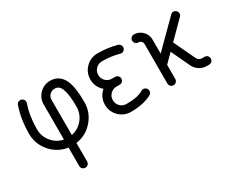

<svg xmlns="http://www.w3.org/2000/svg" viewBox="-88 -743 1506 1239"><g transform="rotate(-30 664.5 -124.0)"><path d="M341.2 -423.5Q382.4 -423.5 410 -399.4Q434.1 -378.8 447.1 -341.2Q464.7 -290 464.7 -194.1Q464.7 -117.1 414.1 -59.1Q363.5 -1.2 288.2 9.4V147.1Q288.2 159.4 279.7 167.9Q271.2 176.5 258.8 176.5Q246.5 176.5 237.9 167.9Q229.4 159.4 229.4 147.1V9.4Q154.1 -1.2 103.5 -59.1Q52.9 -117.1 52.9 -194.1Q52.9 -302.9 84.1 -392.4Q91.2 -411.8 111.8 -411.8Q124.1 -411.8 132.6 -403.2Q141.2 -394.7 141.2 -382.4Q141.2 -376.5 139.4 -372.4Q111.8 -293.5 111.8 -194.1Q111.8 -141.2 145.3 -100.6Q178.8 -60 229.4 -50V-311.8Q229.4 -358.2 262.1 -390.9Q294.7 -423.5 341.2 -423.5ZM341.2 -364.7Q318.8 -364.7 303.5 -349.4Q288.2 -334.1 288.2 -311.8V-50Q338.8 -60 372.4 -100.6Q405.9 -141.2 405.9 -194.1Q405.9 -280.6 391.2 -321.8Q383.5 -344.7 371.2 -354.7Q359.4 -364.7 341.2 -364.7Z M694.1 -423.5Q768.8 -423.5 836.5 -405.3Q846.5 -402.4 852.6 -394.4Q858.8 -386.5 858.8 -376.5Q858.8 -364.1 850.3 -355.6Q841.8 -347.1 829.4 -347.1Q825.9 -347.1 821.2 -348.2Q764.1 -364.7 694.1 -364.7Q667.1 -364.7 648.2 -345.9Q629.4 -327.1 629.4 -300Q629.4 -272.9 648.2 -254.1Q667.1 -235.3 694.1 -235.3H717.6Q730 -235.3 738.5 -226.8Q747.1 -218.2 747.1 -205.9Q747.1 -193.5 738.5 -185Q730 -176.5 717.6 -176.5H694.1Q667.1 -176.5 648.2 -157.6Q629.4 -138.8 629.4 -111.8Q629.4 -84.7 648.2 -65.9Q667.1 -47.1 694.1 -47.1Q738.2 -47.1 765.6 -52.4Q792.9 -57.6 821.8 -72.9Q828.2 -76.5 835.3 -76.5Q847.6 -76.5 856.2 -67.9Q864.7 -59.4 864.7 -47.1Q864.7 -28.8 848.2 -20.6Q786.5 11.8 694.1 11.8Q642.9 11.8 606.8 -24.4Q570.6 -60.6 570.6 -111.8Q570.6 -168.2 614.1 -205.9Q570.6 -243.5 570.6 -300Q570.6 -351.2 606.8 -387.4Q642.9 -423.5 694.1 -423.5Z M958.8 -411.8Q995.3 -411.8 1021.2 -385.9Q1047.1 -360 1047.1 -323.5V-218.2L1232.4 -402.9Q1241.2 -411.8 1252.9 -411.8Q1265.3 -411.8 1273.8 -403.2Q1282.4 -394.7 1282.4 -382.4Q1282.4 -370.6 1273.5 -361.8L1152.9 -240.6L1227.6 -82.4Q1238.2 -58.8 1264.7 -58.8H1282.4Q1294.7 -58.8 1303.2 -50.3Q1311.8 -41.8 1311.8 -29.4Q1311.8 -17.1 1303.2 -8.5Q1294.7 0 1282.4 0H1264.7Q1235.3 0 1210.9 -15.9Q1186.5 -31.8 1174.1 -57.6L1108.8 -196.5L1047.1 -134.7V-29.4Q1047.1 -17.1 1038.5 -8.5Q1030 0 1017.6 0Q1005.3 0 996.8 -8.5Q988.2 -17.1 988.2 -29.4V-323.5Q988.2 -335.9 979.7 -344.4Q971.2 -352.9 958.8 -352.9Q946.5 -352.9 937.9 -361.5Q929.4 -370 929.4 -382.4Q929.4 -394.7 937.9 -403.2Q946.5 -411.8 958.8 -411.8Z"/></g></svg>

Font: OpenGost Type B TT
Style: Regular
Weight: 400
Version: Version 0.3